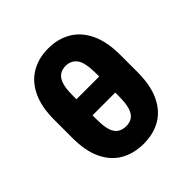

<svg xmlns="http://www.w3.org/2000/svg" viewBox="-194 -897 1064 1064"><g transform="rotate(-45 338.0 -364.5)"><path d="M594.7 -432.6V-294.9Q594.2 -190.9 561.8 -123.3Q529.3 -55.7 471.9 -22.9Q414.6 9.8 339.4 9.8Q262.7 9.8 204.6 -22.9Q146.5 -55.7 113.8 -123.3Q81.1 -190.9 81.5 -294.9V-432.6Q81.1 -535.6 113.5 -603.5Q146 -671.4 203.9 -705.1Q261.7 -738.8 337.4 -738.8Q412.6 -738.8 470.5 -705.3Q528.3 -671.9 561.3 -604Q594.2 -536.1 594.7 -432.6ZM427.2 -274.9V-302.7H249V-274.9Q248.5 -193.8 270.5 -160.9Q292.5 -127.9 339.4 -127.9Q366.2 -127.9 385.7 -140.4Q405.3 -152.8 416.3 -184.6Q427.2 -216.3 427.2 -274.9ZM249 -428.7H427.2V-456.1Q426.8 -539.6 402.8 -570.8Q378.9 -602.1 337.4 -602.1Q292 -602.1 270.3 -567.9Q248.5 -533.7 249 -456.1Z"/></g></svg>

Font: Inter Display Extra Bold
Style: Regular
Weight: 800
Designer: Rasmus Andersson
Foundry: rsms
Version: Version 4.000;git-4fc901f